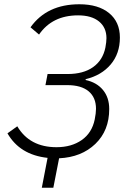

<svg xmlns="http://www.w3.org/2000/svg" viewBox="-20 -730 605 900"><path d="M176 150 203 10Q73 -4 15 -105L61 -138Q119 -40 245 -40Q315 -40 363 -73.5Q411 -107 424 -170Q430 -200 430 -220Q430 -273 395.5 -302Q361 -331 295 -331H193L203 -383H296Q371 -383 416.5 -415.5Q462 -448 474 -507Q479 -534 479 -551Q479 -601 444 -629.5Q409 -658 346 -658Q225 -658 163 -568L123 -602Q200 -710 352 -710Q441 -710 491.5 -668.5Q542 -627 542 -554Q542 -479 499 -428Q456 -377 382 -359L381 -355Q433 -344 462.5 -308.5Q492 -273 492 -219Q492 -118 427 -55.5Q362 7 257 12L230 150Z"/></svg>

Font: IBM Plex Sans Light
Style: Italic
Weight: 300
Italic angle: -11.31°
Designer: Mike Abbink, Paul van der Laan, Pieter van Rosmalen
Foundry: Bold Monday
Version: Version 3.0